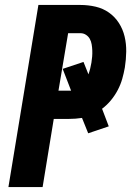

<svg xmlns="http://www.w3.org/2000/svg" viewBox="-20 -755 540 775"><path d="M152 0H14L135 -735H304Q336 -735 366 -728Q396 -721 420 -704Q444 -687 460 -662Q476 -637 483 -607.5Q490 -578 489.5 -546.5Q489 -515 484 -483Q480 -460 473.5 -437Q467 -414 455.5 -392Q444 -370 428 -350.5Q412 -331 392 -316L419 -245L336 -217L311 -279Q298 -277 284.5 -276Q271 -275 258 -275H197ZM216 -389H267L233 -477L317 -505L337 -455Q341 -466 344 -478Q347 -490 349 -502Q351 -514 352 -526.5Q353 -539 352.5 -551.5Q352 -564 350 -576Q348 -588 342.5 -598Q337 -608 327 -614.5Q317 -621 305 -621H255Z"/></svg>

Font: Iosevka Heavy
Style: Italic
Weight: 900
Italic angle: -9°
Monospace: yes
Designer: Belleve Invis
Foundry: Belleve Invis
Version: Version 32.5.0; ttfautohint (v1.8.4)